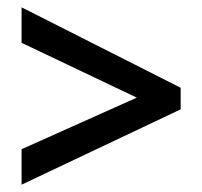

<svg xmlns="http://www.w3.org/2000/svg" viewBox="-20 -622 553 525"><path d="M354 -355 39 -505V-602L474 -382V-323L39 -117V-214Z"/></svg>

Font: Noto Sans UI NarrowMedium
Style: Italic
Weight: 500
Width: 4
Italic angle: -12°
Designer: Monotype Design Team
Foundry: Monotype Imaging Inc.
Version: Version 1.001